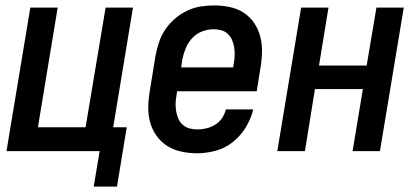

<svg xmlns="http://www.w3.org/2000/svg" viewBox="-20 -558 1540 709"><path d="M326 131 348 0H4L92 -530H193L120 -88H296L370 -530H471L398 -88H448L412 131Z M708 8Q679 8 650.5 2Q622 -4 598.5 -18.5Q575 -33 558.5 -56Q542 -79 534.5 -106Q527 -133 527.5 -162.5Q528 -192 533 -221L554 -351Q559 -377 567 -401.5Q575 -426 590 -448.5Q605 -471 626 -489Q647 -507 671 -518.5Q695 -530 720.5 -534Q746 -538 771 -538Q800 -538 828.5 -532Q857 -526 880 -511Q903 -496 918.5 -473Q934 -450 941 -423Q948 -396 947.5 -367Q947 -338 942 -309L928 -221H634L632 -207Q629 -192 628.5 -177Q628 -162 630.5 -147.5Q633 -133 638.5 -120Q644 -107 654.5 -97.5Q665 -88 679 -84Q693 -80 708 -80Q725 -80 742 -84Q759 -88 774.5 -97.5Q790 -107 800 -122Q810 -137 814 -154H915Q907 -120 888 -88.5Q869 -57 840.5 -34Q812 -11 777 -1.5Q742 8 708 8ZM649 -309H841L843 -323Q846 -338 846.5 -353Q847 -368 845 -382Q843 -396 837.5 -409Q832 -422 822 -432Q812 -442 798 -446Q784 -450 769 -450Q748 -450 726.5 -442Q705 -434 689.5 -417Q674 -400 665.5 -379Q657 -358 653 -337Z M1004 0 1092 -530H1193L1158 -316H1334L1370 -530H1471L1383 0H1282L1320 -229H1143L1106 0Z"/></svg>

Font: Iosevka Curly Semibold Oblique
Style: Regular
Weight: 600
Italic angle: -9°
Monospace: yes
Designer: Belleve Invis
Foundry: Belleve Invis
Version: Version 11.1.0; ttfautohint (v1.8.3)